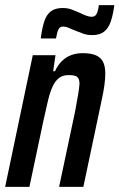

<svg xmlns="http://www.w3.org/2000/svg" viewBox="-25 -724 463 744"><path d="M-5 0 102 -510H190L181 -448H188Q199 -472 215 -487.5Q231 -503 251 -510.5Q271 -518 295 -518Q328 -518 347 -509.5Q366 -501 374.5 -484Q383 -467 383 -438Q383 -419 379.5 -393.5Q376 -368 369 -336L298 0H204L266 -292Q274 -334 278 -359Q282 -384 283 -399Q283 -413 278.5 -420.5Q274 -428 265 -430.5Q256 -433 241 -433Q219 -433 204.5 -422.5Q190 -412 179.5 -390Q169 -368 161 -334.5Q153 -301 143 -255L89 0ZM133 -575Q138 -615 146.5 -641Q155 -667 172 -680Q189 -693 218 -693Q238 -693 254.5 -686.5Q271 -680 287 -673Q299 -667 310 -663Q321 -659 331 -659Q343 -659 349 -669.5Q355 -680 358 -704H418Q413 -666 404 -640Q395 -614 378 -601Q361 -588 333 -588Q313 -588 297.5 -593.5Q282 -599 265 -606Q252 -611 241 -616Q230 -621 219 -621Q207 -621 201.5 -610Q196 -599 192 -575Z"/></svg>

Font: Saira ExtraCondensed SemiBold
Style: Italic
Weight: 600
Width: 2
Italic angle: -12°
Designer: Hector Gatti with collaboration of the Omnibus-Type team
Foundry: Omnibus-Type
Version: Version 1.101